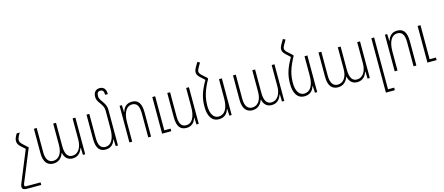

<svg xmlns="http://www.w3.org/2000/svg" viewBox="-76 -1492 5660 2450"><g transform="rotate(-15 2754.5 -267.5)"><path d="M-16 192C-16 216 0 233 44 233H235V199H52C29 199 23 194 23 181C23 169 28 155 40 130L205 -272L139 -332C117 -353 105 -371 105 -392C105 -413 113 -435 143 -484H103C76 -439 68 -417 68 -390C68 -362 79 -340 108 -313L163 -263L7 118C-8 153 -16 172 -16 192Z M457 10C529 10 570 -34 592 -94H595C606 -35 643 10 711 10C793 10 825 -48 842 -95H845L848 0H878V-484H841V-203C841 -102 795 -24 716 -24C663 -24 622 -61 622 -176V-484H585V-199C585 -87 535 -24 462 -24C408 -24 367 -64 367 -165V-484H330V-160C330 -43 379 10 457 10Z M1311 -472C1311 -516 1297 -545 1268 -587C1235 -631 1228 -648 1228 -675C1228 -714 1241 -734 1274 -734C1308 -734 1320 -711 1320 -667H1356C1356 -732 1328 -768 1274 -768C1226 -768 1190 -739 1190 -674C1190 -638 1204 -613 1235 -572C1261 -536 1274 -507 1274 -471V-231C1274 -97 1227 -24 1155 -24C1096 -24 1062 -61 1062 -167V-484H1025V-164C1025 -35 1072 10 1148 10C1214 10 1256 -29 1273 -90H1277L1281 0H1311Z M1462 0H1499V-253C1499 -386 1546 -460 1618 -460C1677 -460 1711 -423 1711 -317V0H1748V-320C1748 -450 1701 -494 1625 -494C1559 -494 1517 -455 1500 -394H1496L1492 -484H1462ZM1894 0H2015V-34H1932V-484H1894Z M2378 -484H2341V-231C2341 -98 2294 -24 2222 -24C2163 -24 2129 -61 2129 -167V-484H2092V-164C2092 -35 2139 10 2215 10C2281 10 2323 -29 2340 -90H2344L2348 0H2378Z M2641 -534 2576 -593C2554 -613 2545 -629 2545 -646C2545 -660 2552 -676 2562 -693L2596 -752L2565 -768L2528 -705C2515 -681 2509 -663 2509 -645C2509 -619 2520 -599 2547 -574L2605 -520C2529 -388 2505 -303 2505 -191C2505 -69 2550 10 2643 10C2715 10 2757 -29 2774 -90H2778L2783 0H2813V-484H2775V-231C2775 -97 2729 -24 2648 -24C2579 -24 2543 -95 2543 -191C2543 -303 2570 -393 2641 -522Z M3087 10C3159 10 3200 -34 3222 -94H3225C3236 -35 3273 10 3341 10C3423 10 3455 -48 3472 -95H3475L3478 0H3508V-484H3471V-203C3471 -102 3425 -24 3346 -24C3293 -24 3252 -61 3252 -176V-484H3215V-199C3215 -87 3165 -24 3092 -24C3038 -24 2997 -64 2997 -165V-484H2960V-160C2960 -43 3009 10 3087 10Z M3771 -534 3706 -593C3684 -613 3675 -629 3675 -646C3675 -660 3682 -676 3692 -693L3726 -752L3695 -768L3658 -705C3645 -681 3639 -663 3639 -645C3639 -619 3650 -599 3677 -574L3735 -520C3659 -388 3635 -303 3635 -191C3635 -69 3680 10 3773 10C3845 10 3887 -29 3904 -90H3908L3913 0H3943V-484H3905V-231C3905 -97 3859 -24 3778 -24C3709 -24 3673 -95 3673 -191C3673 -303 3700 -393 3771 -522Z M4217 10C4289 10 4330 -34 4352 -94H4355C4366 -35 4403 10 4471 10C4553 10 4585 -48 4602 -95H4605L4608 0H4638V-484H4601V-203C4601 -102 4555 -24 4476 -24C4423 -24 4382 -61 4382 -176V-484H4345V-199C4345 -87 4295 -24 4222 -24C4168 -24 4127 -64 4127 -165V-484H4090V-160C4090 -43 4139 10 4217 10Z M4788 233H4906V199H4825V-485H4788Z M4967 0H5004V-253C5004 -386 5051 -460 5123 -460C5182 -460 5216 -423 5216 -317V0H5253V-320C5253 -450 5206 -494 5130 -494C5064 -494 5022 -455 5005 -394H5001L4997 -484H4967ZM5399 0H5520V-34H5437V-484H5399Z"/></g></svg>

Font: Noto Sans Armenian Condensed ExtraLight
Style: Regular
Weight: 200
Width: 3
Designer: Monotype Design Team
Foundry: Monotype Imaging Inc.
Version: Version 2.008